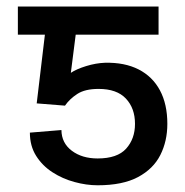

<svg xmlns="http://www.w3.org/2000/svg" viewBox="-20 -548 557 577"><path d="M175.3 -230.5 90.3 -237.3 125 -528.3H456.5V-443.8H207.5L192.9 -329.1Q209.5 -340.3 238.8 -349.4Q268.1 -358.4 295.4 -359.4Q354.5 -360.8 396.5 -339.4Q438.5 -317.9 460.7 -276.4Q482.9 -234.9 482.9 -175.8Q482.9 -124 461.9 -82.3Q440.9 -40.5 394.8 -15.9Q348.6 8.8 273.4 8.8Q239.7 8.8 203.9 -1Q168 -10.7 137.7 -30.3Q107.4 -49.8 88.6 -79.6Q69.8 -109.4 69.8 -149.4L164.6 -157.2Q165 -118.2 195.8 -95Q226.6 -71.8 273.4 -71.8Q332.5 -71.8 359.1 -101.3Q385.7 -130.9 385.7 -175.8Q385.7 -222.7 358.4 -251.7Q331.1 -280.8 276.4 -280.8Q235.4 -280.8 212.2 -265.6Q189 -250.5 175.3 -230.5ZM181.2 -528.3V-443.8H33.7V-528.3Z"/></svg>

Font: Inter 28pt
Style: Regular
Weight: 400
Designer: Rasmus Andersson
Foundry: rsms
Version: Version 4.001;git-66647c0bb